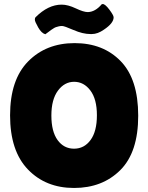

<svg xmlns="http://www.w3.org/2000/svg" viewBox="-20 -923 736 953"><path d="M205 -753Q186 -758 169.5 -787Q153 -816 153 -825Q153 -834 156 -837Q219 -900 286 -900Q317 -900 356 -881.5Q395 -863 416 -863Q453 -864 485 -902Q487 -903 490 -903Q502 -903 523 -875Q544 -847 544 -837Q544 -808 496 -776Q465 -754 436 -754Q432 -754 429 -754Q391 -754 345 -774Q299 -794 288.5 -794Q278 -794 271 -792Q264 -790 258.5 -788.5Q253 -787 245.5 -782Q238 -777 234 -774.5Q230 -772 220 -764Q210 -756 205 -753ZM347.5 10Q207 10 118.5 -82Q30 -174 30 -350.5Q30 -527 119.5 -618Q209 -709 350.5 -709Q492 -709 579 -619.5Q666 -530 666 -348.5Q666 -167 577 -78.5Q488 10 347.5 10ZM348 -517Q300 -517 267.5 -473Q235 -429 235 -349.5Q235 -270 266 -227.5Q297 -185 347.5 -185Q398 -185 429.5 -228Q461 -271 461 -351Q461 -431 428.5 -474Q396 -517 348 -517Z"/></svg>

Font: Lilita One Rus
Style: Regular
Weight: 400
Designer: Juan Montoreano
Foundry: Juan Montoreano
Version: Version 1.002